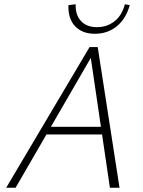

<svg xmlns="http://www.w3.org/2000/svg" viewBox="-20 -878 668 898"><path d="M494 0 401 -632H419L53 0H9L399 -658H437L539 0ZM173 -249 192 -285H469L480 -249ZM424 -720Q365 -720 331.5 -755Q298 -790 300 -854L334 -858Q332 -809 358.5 -780Q385 -751 434 -751Q480 -751 515 -778Q550 -805 564 -858L587 -854Q568 -788 525 -754Q482 -720 424 -720Z"/></svg>

Font: Ysabeau Office ExtraLight
Style: Italic
Weight: 250
Italic angle: -12°
Designer: Christian Thalmann (Catharsis Fonts)
Version: Version 2.001;gftools[0.9.30]; featfreeze: tnum,lnum,ss02